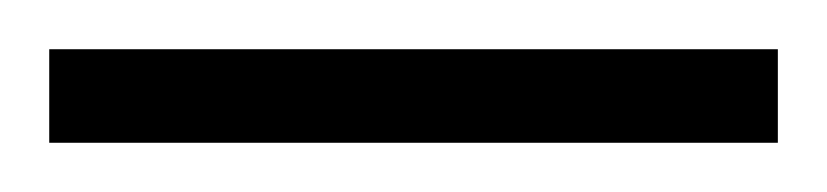

<svg xmlns="http://www.w3.org/2000/svg" viewBox="-20 -703 336 78"><path d="M0 -645V-683H296V-645Z"/></svg>

Font: Saira Expanded ExtraLight
Style: Regular
Weight: 250
Width: 7
Designer: Hector Gatti with collaboration of the Omnibus-Type team
Foundry: Omnibus-Type
Version: Version 1.101